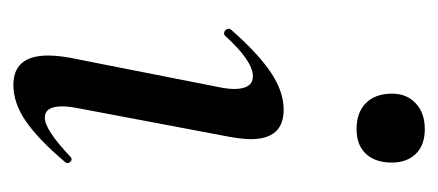

<svg xmlns="http://www.w3.org/2000/svg" viewBox="-204 -442 655 287"><g transform="rotate(90 123.5 -298.5)"><path d="M63 -43Q63 -62 69 -89L110 -297Q113 -311 113 -321Q113 -349 94 -349Q71 -349 33 -307Q32 -306 30 -306Q26 -306 24 -309.5Q22 -313 24 -316Q60 -357 88.5 -376Q117 -395 144 -395Q188 -395 188 -346Q188 -331 183 -306L142 -89Q139 -74 139 -64Q139 -38 156 -38Q174 -38 214 -76Q216 -78 218 -78Q221 -78 223 -74.5Q225 -71 222 -68Q188 -28 161 -9.5Q134 9 107 9Q63 9 63 -43ZM120 -557Q120 -579 134.5 -592.5Q149 -606 173 -606Q197 -606 210 -592.5Q223 -579 223 -557Q223 -532 210 -518Q197 -504 173 -504Q148 -504 134 -518Q120 -532 120 -557Z"/></g></svg>

Font: Cormorant Infant SemiBold
Style: Italic
Weight: 600
Italic angle: -10°
Designer: Christian Thalmann (Catharsis Fonts)
Foundry: Catharsis Fonts
Version: Version 4.000